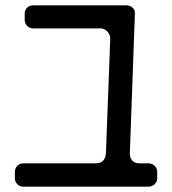

<svg xmlns="http://www.w3.org/2000/svg" viewBox="-20 -599 649 723"><path d="M36 72Q36 85 45 94.5Q54 104 69 104H537Q553 104 562.5 94.5Q572 85 572 72V48Q572 35 562.5 25.5Q553 16 537 16H504Q487 16 477.5 5Q468 -6 469 -23L488 -549Q489 -561 479.5 -570Q470 -579 454 -579H106Q91 -579 82 -570Q73 -561 73 -548V-524Q73 -511 82 -501.5Q91 -492 106 -492H359Q373 -492 384.5 -480Q396 -468 395 -450L379 -25Q377 16 342 16H69Q54 16 45 25.5Q36 35 36 48Z"/></svg>

Font: WDXL Lubrifont TC
Style: Regular
Weight: 400
Designer: [WDXL Lubrifont] Copyright 2020-2022 (c) NightFurySL2001, Skr-ZERO; [ZCOOL QingKe HuangYou] Copyright 2018-2022 (c) The 
Version: Version 2.001;hotconv 1.1.1;makeotfexe 2.6.0